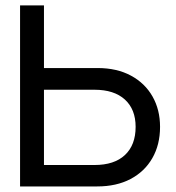

<svg xmlns="http://www.w3.org/2000/svg" viewBox="-20 -670 633 690"><path d="M319.4 -77H138V-347.5H319.4Q390.1 -347.5 428.8 -312.3Q467.4 -277.1 467.4 -214.1Q467.4 -149 429.1 -113Q390.9 -77 319.4 -77ZM330.4 -425.5H138V-650.5H52.1V0H329.4Q398.3 0 449 -26.6Q499.6 -53.2 527.4 -101.6Q555.2 -150 555.2 -214.1Q555.2 -275.6 528.1 -323.3Q501 -371 450.6 -398.2Q400.1 -425.5 330.4 -425.5Z"/></svg>

Font: Overused Grotesk Light
Style: Regular
Weight: 300
Designer: RandomMaerks
Version: Version 0.005